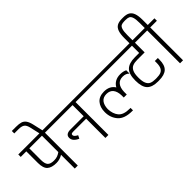

<svg xmlns="http://www.w3.org/2000/svg" viewBox="-6 -1681 2439 2439"><g transform="rotate(-45 1213.0 -461.5)"><path d="M545 -634V-590H425V0H371V-247Q318 -214 257 -214Q172 -214 131 -251Q90 -288 90 -382V-590H-10V-634ZM371 -296V-590H144V-382Q144 -314 169 -286Q194 -258 257 -258Q294 -258 320.5 -268Q347 -278 371 -296Z M339 -769Q327 -821 300.5 -840Q274 -859 218 -859H143V-903H218Q272 -903 304.5 -893Q337 -883 358.5 -854Q380 -825 393 -769L426 -624H372Z M1095 -634V-590H975V0H921V-346H691Q668 -346 659 -341Q650 -336 650 -321Q650 -295 701 -269L680 -227Q596 -264 596 -326Q596 -358 618 -374Q640 -390 681 -390H921V-590H525V-634Z M1653 -590H1075V-634H1653ZM1716 -421V-360Q1685 -396 1627 -396Q1567 -396 1536 -357Q1505 -318 1503 -247V-198H1449V-237Q1447 -308 1416 -347Q1385 -386 1325 -386Q1265 -386 1234 -347Q1203 -308 1201 -237Q1204 -151 1247.5 -97.5Q1291 -44 1405 -44H1417V0H1405Q1267 0 1207 -68.5Q1147 -137 1147 -237Q1147 -325 1192.5 -377.5Q1238 -430 1325 -430Q1426 -430 1473 -356Q1495 -396 1533.5 -418Q1572 -440 1627 -440Q1676 -440 1716 -421Z M1759 -247Q1759 -178 1775 -141.5Q1791 -105 1821 -91.5Q1851 -78 1900 -78H1919Q1967 -78 1996.5 -90Q2026 -102 2041 -132Q2056 -162 2056 -217V-247H2110V-217Q2110 -120 2064 -77Q2018 -34 1919 -34H1900Q1799 -34 1752 -82Q1705 -130 1705 -247Q1705 -363 1755 -411.5Q1805 -460 1910 -460H1988V-590H1633V-634H2162V-590H2042V-416H1910Q1859 -416 1826.5 -402.5Q1794 -389 1776.5 -352Q1759 -315 1759 -247Z M2436 -590H2316V0H2262V-590H2142V-634H2262V-725Q2262 -792 2251 -825.5Q2240 -859 2219.5 -869Q2199 -879 2163 -879H2141Q2105 -879 2084.5 -869Q2064 -859 2053 -825.5Q2042 -792 2042 -725V-608H1988V-725Q1988 -800 2003.5 -843Q2019 -886 2052 -904.5Q2085 -923 2141 -923H2163Q2218 -923 2251 -904.5Q2284 -886 2300 -843Q2316 -800 2316 -725V-634H2436Z"/></g></svg>

Font: Biryani UltraLight
Style: Regular
Weight: 250
Designer: Dan Reynolds and Mathieu Réguer
Foundry: Dan Reynolds and Mathieu Réguer
Version: Version 1.003; ttfautohint (v1.1) -l 5 -r 5 -G 72 -x 0 -D la